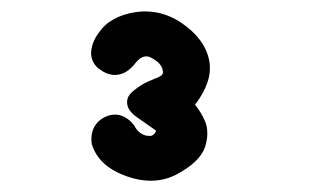

<svg xmlns="http://www.w3.org/2000/svg" viewBox="-20 -773 540 336"><path d="M205.6 -749.5Q254.9 -761.2 296.9 -733.4Q338.9 -705.1 346.2 -666.5Q349.6 -647.9 343 -628.7Q336.4 -609.4 321.3 -589.8Q333 -575.2 338.9 -560.5Q341.8 -553.7 342.5 -546.1Q343.3 -538.6 342.3 -530.8Q341.3 -522.9 338.4 -514.6Q329.1 -489.3 290 -468.3Q251 -447.3 202.1 -464.4Q153.3 -481.4 141.1 -519.5L140.6 -520.5V-521Q138.2 -538.1 144.8 -550.5Q151.4 -563 166 -569.3Q175.8 -573.2 184.8 -572.3Q193.8 -571.3 201.9 -565.9Q210 -560.5 216.3 -551.3V-550.8Q223.1 -539.1 235.8 -535.6Q242.7 -534.7 245.6 -535.6Q248.5 -536.6 251 -540Q252 -541.5 252.4 -542.5Q252.9 -543.5 252.9 -543.7Q252.9 -543.9 252.9 -544.4Q252.4 -544.9 251 -545.9Q239.7 -553.7 218.3 -568.8Q212.9 -572.8 209.5 -576.7Q202.1 -585 202.4 -594.7Q202.6 -604.5 211.4 -612.3Q215.3 -615.7 220 -619.1Q224.6 -622.6 229.7 -625.5Q234.9 -628.4 240.5 -630.9Q246.1 -633.3 252 -635.7Q261.2 -639.2 263.7 -642.3Q266.1 -645.5 264.6 -650.4Q262.2 -663.1 244.6 -671.9Q238.3 -675.8 231 -673.6Q223.6 -671.4 215.8 -661.1Q202.1 -644 185.3 -642.1Q168.5 -640.1 151.9 -653.8H151.4Q135.7 -668.5 140.6 -689.5Q143.6 -705.6 158.7 -723.1Q164.1 -729.5 171.1 -734.4Q178.2 -739.3 186.8 -743.2Q195.3 -747.1 205.6 -749.5Z"/></svg>

Font: NaikaiFont
Style: Bold
Weight: 700
Version: Version 1.89